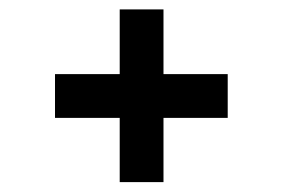

<svg xmlns="http://www.w3.org/2000/svg" viewBox="-20 -499 591 400"><path d="M229.4 -119.6V-253.4H94.6V-344.6H229.4V-479.4H320.6V-344.6H454.4V-253.4H320.6V-119.6Z"/></svg>

Font: Maven Pro VF Beta
Style: Regular
Weight: 400
Designer: Joe Prince
Foundry: Joe Prince
Version: Version 2.002